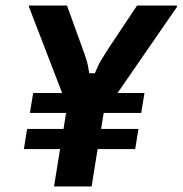

<svg xmlns="http://www.w3.org/2000/svg" viewBox="-20 -670 656 690"><path d="M65.8 -134.2 77.5 -206.7H208.3L217.5 -264.2H87.5L99.2 -335.8H203.3L84.2 -645V-650H220.8L275 -500Q283.3 -478.3 290 -457.1Q296.7 -435.8 300.8 -406.7H320.8Q332.5 -435.8 345.4 -457.1Q358.3 -478.3 372.5 -500L472.5 -650H615.8V-645L402.5 -335.8H499.2L487.5 -264.2H353.3L352.5 -263.3L343.3 -206.7H477.5L465.8 -134.2H330.8L309.2 0H174.2L195.8 -134.2Z"/></svg>

Font: Familjen Grotesk
Style: Bold Italic
Weight: 700
Italic angle: -9.46201°
Designer: Anders Wikstroem, Jonas Baeckman, Matilda Gysing, Kristian Moeller
Foundry: Familjen STHLM AB
Version: Version 2.002; ttfautohint (v1.8.4.7-5d5b)